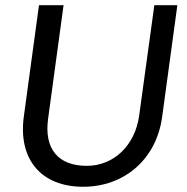

<svg xmlns="http://www.w3.org/2000/svg" viewBox="-20 -700 713 734"><path d="M298 14C454 14 578 -90 600 -254L658 -680H570L512 -258C496 -142 413 -66 312 -66C201 -66 148 -132 164 -247L223 -680H129L71 -254C49 -90 138 14 298 14Z"/></svg>

Font: Ronzino Oblique
Style: Italic
Weight: 400
Italic angle: -8°
Designer: Nunzio Mazzaferro
Foundry: Collletttivo
Version: Version 1.000;Glyphs 3.3 (3337)